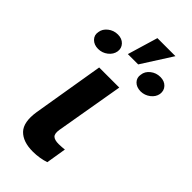

<svg xmlns="http://www.w3.org/2000/svg" viewBox="-306 -928 996 996"><g transform="rotate(45 192.5 -430.0)"><path d="M99.1 -545.9H246.6L182.1 -170.4Q177.2 -138.2 189.9 -127.2Q202.6 -116.2 231 -116.2Q244.6 -116.2 255.1 -117.2Q265.6 -118.2 274.4 -119.1L256.3 -8.3Q236.3 -1.5 212.6 2.4Q189 6.3 163.6 6.3Q91.8 6.3 56.2 -30.5Q20.5 -67.4 33.7 -152.8ZM155.3 -700.2 205.1 -867.2H337.4L231 -700.2ZM-33.7 -672.9Q-30.3 -698.7 -6.8 -717.3Q16.6 -735.8 47.4 -735.8Q77.1 -735.8 94.5 -717.3Q111.8 -698.7 107.9 -672.9Q103.5 -646.5 80.1 -628.2Q56.6 -609.9 26.9 -609.9Q-2.9 -609.9 -21 -628.2Q-39.1 -646.5 -33.7 -672.9ZM278.3 -671.9Q281.2 -698.7 304.7 -717.3Q328.1 -735.8 358.9 -735.8Q388.7 -735.8 406 -717.5Q423.3 -699.2 419.4 -671.9Q414.6 -646 391.4 -628.2Q368.2 -610.4 338.9 -609.9Q307.6 -610.4 290.5 -628.4Q273.4 -646.5 278.3 -671.9Z"/></g></svg>

Font: Inter Tight
Style: Bold Italic
Weight: 700
Italic angle: -9.39999°
Designer: Rasmus Andersson
Foundry: rsms
Version: Version 3.004